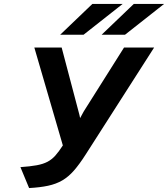

<svg xmlns="http://www.w3.org/2000/svg" viewBox="-20 -941 852 973"><path d="M127.5 12 83.5 -94Q133.5 -97.5 166 -103.5Q198.5 -109.5 220.8 -121.2Q243 -133 260.8 -153Q278.5 -173 298.5 -204L154 -700H292.5L378 -376Q380.5 -367.5 382.5 -359Q384.5 -350.5 386 -342.5Q394 -358.5 404.5 -376.5L608.5 -700H761L413.5 -157Q382.5 -108.5 354.8 -76.8Q327 -45 295.8 -26.8Q264.5 -8.5 224 0.2Q183.5 9 127.5 12ZM495 -765 658 -921H811.5L613.5 -765ZM285 -765 448 -921H601.5L403.5 -765Z"/></svg>

Font: Overpass
Style: Bold Italic
Weight: 700
Italic angle: -10°
Designer: Delve Withrington, Dave Bailey, Thomas Jockin
Foundry: Delve Fonts LLC
Version: Version 4.000; ttfautohint (v1.8.3)